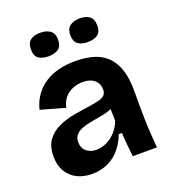

<svg xmlns="http://www.w3.org/2000/svg" viewBox="-135 -833 852 949"><g transform="rotate(-20 290.5 -358.0)"><path d="M188 14Q144 14 110 -3Q76 -20 56.5 -52.5Q37 -85 37 -132Q37 -187 61.5 -219Q86 -251 124.5 -268Q163 -285 206 -292.5Q249 -300 286 -305Q320 -310 341 -315.5Q362 -321 371.5 -331.5Q381 -342 381 -360Q381 -380 372 -395Q363 -410 345 -419.5Q327 -429 298 -429Q270 -429 245 -419Q220 -409 202.5 -388.5Q185 -368 179 -337L51 -373Q62 -416 84.5 -447Q107 -478 139 -498.5Q171 -519 211 -529Q251 -539 298 -539Q359 -539 402 -524Q445 -509 471.5 -478.5Q498 -448 510.5 -404.5Q523 -361 523 -305V-215Q523 -181 524 -144.5Q525 -108 527.5 -72Q530 -36 533 0H406Q403 -27 399.5 -59.5Q396 -92 395 -126H378Q364 -88 338 -55.5Q312 -23 274 -4.5Q236 14 188 14ZM249 -91Q268 -91 287.5 -97.5Q307 -104 325.5 -117Q344 -130 359.5 -150Q375 -170 384 -195L382 -274L405 -270Q388 -257 364.5 -249.5Q341 -242 315.5 -238Q290 -234 265 -229Q240 -224 220 -216Q200 -208 188 -194Q176 -180 176 -156Q176 -126 196.5 -108.5Q217 -91 249 -91ZM391 -606Q358 -606 339 -620Q320 -634 320 -668Q320 -700 339.5 -715Q359 -730 391 -730Q424 -730 443 -715.5Q462 -701 462 -668Q462 -633 442.5 -619.5Q423 -606 391 -606ZM184 -606Q152 -606 132.5 -619.5Q113 -633 113 -668Q113 -701 132 -715.5Q151 -730 184 -730Q216 -730 236 -715.5Q256 -701 256 -668Q256 -634 236.5 -620Q217 -606 184 -606Z"/></g></svg>

Font: Bricolage Grotesque 48pt Condensed ExtraBold
Style: Bold
Weight: 700
Version: Version 1.000;gftools[0.9.30]